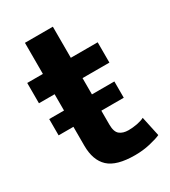

<svg xmlns="http://www.w3.org/2000/svg" viewBox="-158 -705 697 786"><g transform="rotate(-30 191.0 -312.0)"><path d="M345 -381H218V-304H324V-227H218V-161Q218 -127 233.5 -114.5Q249 -102 275 -102Q295 -102 316 -106Q337 -110 350 -117L370 -24Q353 -16 319 -8Q285 0 247 0Q160 0 123 -34.5Q86 -69 86 -138V-227H16V-304H86V-381H12V-477H86V-624H218V-477H345Z"/></g></svg>

Font: Mukta
Style: Bold
Weight: 700
Designer: Girish Dalvi and Yashodeep Gholap
Foundry: Ek Type
Version: Version 2.538;PS 1.002;hotconv 16.6.51;makeotf.lib2.5.65220;